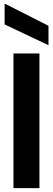

<svg xmlns="http://www.w3.org/2000/svg" viewBox="-20 -978 276 998"><path d="M50 0V-700H185V0ZM232 -743 4 -851V-958H7L232 -844Z"/></svg>

Font: DM Sans 9pt 36pt
Style: Bold
Weight: 700
Version: Version 4.004;gftools[0.9.30]